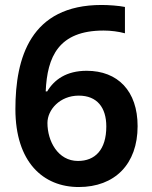

<svg xmlns="http://www.w3.org/2000/svg" viewBox="-20 -743 612 773"><path d="M42 -304C42 -90 154 10 297 10C442 10 534 -82 534 -235C534 -377 454 -458 329 -458C247 -458 198 -422 170 -375H164C170 -515 216 -620 397 -620C426 -620 457 -616 483 -609V-715C459 -720 417 -723 389 -723C102 -723 42 -509 42 -304ZM294 -95C213 -95 171 -175 171 -248C171 -301 221 -358 297 -358C371 -358 408 -310 408 -234C408 -139 362 -95 294 -95Z"/></svg>

Font: Noto Kufi Arabic SemiBold
Style: Regular
Weight: 600
Designer: Monotype Design Team, David Williams, Khaled Hosny
Foundry: Google LLC
Version: Version 2.109